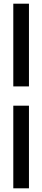

<svg xmlns="http://www.w3.org/2000/svg" viewBox="-20 -821 228 1041"><path d="M52.1 -801V-352.5H137V-801ZM137 -248H52.1V200H137Z"/></svg>

Font: Overused Grotesk Light
Style: Regular
Weight: 300
Designer: RandomMaerks
Version: Version 0.005